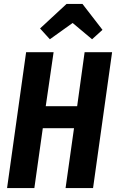

<svg xmlns="http://www.w3.org/2000/svg" viewBox="-20 -958 591 978"><path d="M16 0 113 -692H253L213 -417H373L411 -692H551L454 0H314L357 -305H198L155 0ZM184 -813 319 -938H400L502 -806L449 -758L350 -841L234 -758Z"/></svg>

Font: Fira Sans Compressed SemiBold
Style: Italic
Weight: 600
Width: 1
Italic angle: -8°
Designer: bBox Type GmbH & Carrois Corporate GbR & Edenspiekermann AG
Foundry: bBox Type GmbH & Carrois Corporate GbR & Edenspiekermann AG
Version: Version 4.301